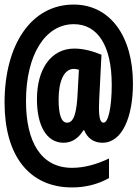

<svg xmlns="http://www.w3.org/2000/svg" viewBox="-20 -734 603 842"><path d="M296 88C355 88 410 74 458 47V-39C404 -13 349 2 296 2C160 2 94 -111 94 -291C94 -492 177 -628 304 -628C408 -628 470 -534 470 -362C470 -268 456 -196 434 -196C421 -196 414 -214 414 -262C414 -272 415 -286 415 -297L425 -494C391 -508 349 -521 306 -521C203 -521 142 -430 142 -299C142 -183 184 -108 259 -108C299 -108 327 -132 346 -163H349C363 -129 390 -108 429 -108C518 -108 563 -225 563 -367C563 -578 461 -714 303 -714C117 -714 0 -538 0 -284C0 -54 106 88 296 88ZM274 -196C250 -196 237 -229 237 -298C237 -374 259 -432 304 -432C312 -432 319 -430 326 -428L321 -336C317 -241 305 -196 274 -196Z"/></svg>

Font: Noto Sans Mono SemiCondensed ExtraBold
Style: Regular
Weight: 800
Width: 4
Designer: Monotype Design Team
Foundry: Monotype Imaging Inc.
Version: Version 2.014